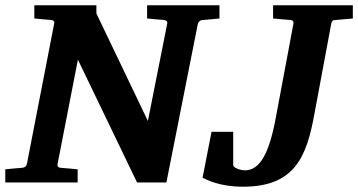

<svg xmlns="http://www.w3.org/2000/svg" viewBox="-34 -691 1356 727"><path d="M797 -621V-671H523V-621C550 -618 580 -616 580 -616C592 -615 602 -613 599 -601L526 -233L331 -640V-671H96V-621C124 -618 153 -616 153 -616C166 -615 174 -613 171 -601L68 -71C65 -58 57 -56 43 -55C43 -55 14 -53 -14 -50V0H260V-50C231 -53 202 -55 202 -55C188 -56 182 -58 184 -70L261 -465L485 0H596L715 -600C717 -609 723 -614 732 -615ZM1302 -621V-671H1000V-621C1028 -618 1059 -616 1059 -616C1072 -615 1079 -613 1077 -601L1011 -249C986 -112 951 -46 893 -46C878 -46 849 -55 849 -66V-192H767L733 -18C747 -11 797 16 886 16C1083 16 1127 -99 1156 -257L1220 -600C1222 -609 1225 -615 1234 -615Z"/></svg>

Font: Veleka
Style: Bold Italic
Weight: 700
Italic angle: -12°
Designer: Stefan Peev, Context Ltd, 2016; SIL International, 1997-2014.
Foundry: Stefan Peev, Context Ltd, 2016
Version: Version 5.000